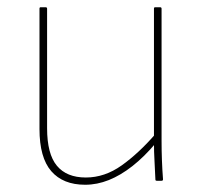

<svg xmlns="http://www.w3.org/2000/svg" viewBox="-20 -499 553 530"><path d="M215 11Q154 11 121.5 -26.5Q89 -64 89 -143V-475Q89 -479 92 -479H106Q110 -479 110 -475V-145Q110 -74 137 -41.5Q164 -9 217 -9Q269 -9 316 -42.5Q363 -76 409 -129L410 -104Q378 -66 345.5 -40.5Q313 -15 280.5 -2Q248 11 215 11ZM413 0Q409 0 409 -3Q408 -29 406.5 -54.5Q405 -80 405 -106V-116V-475Q405 -479 408 -479H422Q426 -479 426 -475V-111Q426 -83 427 -56.5Q428 -30 430 -4Q430 0 426 0Z"/></svg>

Font: Sofia Sans Semi Condensed Thin
Style: Regular
Weight: 250
Version: Version 4.100